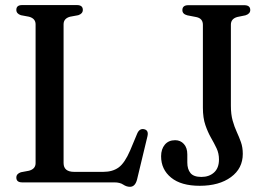

<svg xmlns="http://www.w3.org/2000/svg" viewBox="-20 -720 1051 758"><path d="M289 -660 256.5 -654Q231 -647 231 -624V-76.5Q231 -41.5 273 -41.5H387.5Q424.5 -41.5 448.5 -59Q472.5 -76.5 494 -126.5L522 -193.5Q531 -213.5 548.5 -210Q568 -206 562 -181.5L521 -11Q513.5 17.5 493 17.5Q479.5 17.5 466.5 8.8Q453.5 0 431 0H67.5Q44.5 0 44.5 -19Q44.5 -34 62.5 -40L94.5 -46Q120.5 -53 120.5 -76V-624Q120.5 -647 94.5 -654L62.5 -660Q44.5 -666 44.5 -681Q44.5 -700 67.5 -700H283.5Q307 -700 307 -681Q307 -666 289 -660ZM938.5 -112.5Q938.5 -55 891.8 -20.8Q845 13.5 768.5 13.5Q695 13.5 655.5 -18.8Q616 -51 616 -103Q616 -131.5 630.8 -149Q645.5 -166.5 671.5 -166.5Q692.5 -166.5 706 -151.5Q719.5 -136.5 719.5 -110.5V-78.5Q719.5 -52 732 -36.8Q744.5 -21.5 775 -21.5Q805.5 -21.5 825 -39Q844.5 -56.5 844.5 -90.5Q844.5 -114.5 835 -134.5Q825.5 -154.5 813 -176.2Q800.5 -198 790.8 -226.2Q781 -254.5 781 -295V-622Q781 -647 755.5 -652.5L719.5 -659.5Q700 -664.5 700 -680Q700 -699.5 723.5 -699.5H944Q968 -699.5 968 -680.5Q968 -665.5 949 -659.5L917 -653Q891.5 -646 891.5 -622.5V-303Q891.5 -268.5 898.5 -243.8Q905.5 -219 914.8 -199Q924 -179 931.2 -158.8Q938.5 -138.5 938.5 -112.5Z"/></svg>

Font: Fraunces 72pt S050
Style: Regular
Weight: 400
Version: Version 1.000; ttfautohint (v1.8.3)